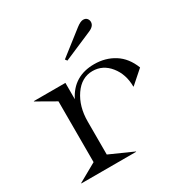

<svg xmlns="http://www.w3.org/2000/svg" viewBox="-171 -875 968 1010"><g transform="rotate(-30 313.5 -370.5)"><path d="M34.2 -500H226.1V-400.9Q280.3 -509.8 405.8 -509.8Q474.1 -509.8 527.1 -476.3Q580.1 -442.9 606.9 -374L527.8 -304.2H525.9Q525.9 -379.4 484.1 -431.2Q442.4 -482.9 379.9 -482.9Q313 -482.9 269.5 -419.4Q226.1 -356 226.1 -265.1V-64.9L367.2 -2V0H34.2V-2L146 -64.9V-434.1L34.2 -498ZM285.2 -607.9 430.2 -721.2Q456.1 -741.2 472.2 -741.2Q487.3 -741.2 495.1 -732.2Q502.9 -723.1 502.9 -710.9Q502.9 -685.5 467.8 -670.9L293.9 -596.2Z"/></g></svg>

Font: Messapia
Style: Regular
Weight: 400
Designer: Luca Marsano
Foundry: Collletttivo
Version: Version 1.000;FEAKit 1.0